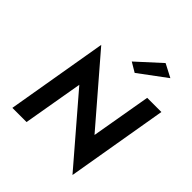

<svg xmlns="http://www.w3.org/2000/svg" viewBox="-264 -1118 1312 1312"><g transform="rotate(45 392.5 -461.5)"><path d="M648 -700 573 -266 170 -734 45 0H182L257 -435L660 34L785 -700ZM665 -907 569 -957 398 -801 467 -760Z"/></g></svg>

Font: Jost SemiBold
Style: Italic
Weight: 600
Italic angle: -5°
Version: Version 3.710